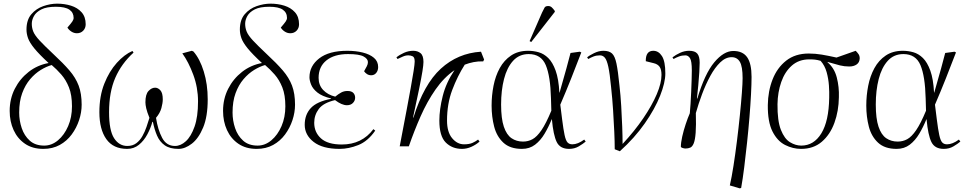

<svg xmlns="http://www.w3.org/2000/svg" viewBox="-20 -801 5305 1051"><path d="M217 14Q158 14 117 -14Q76 -42 54.5 -89Q33 -136 33 -194Q33 -260 61 -315Q89 -370 137 -407.5Q185 -445 246 -456Q194 -504 168 -536Q142 -568 133.5 -592Q125 -616 125 -639Q125 -692 151.5 -723Q178 -754 217 -767.5Q256 -781 293 -781Q333 -781 368.5 -770Q404 -759 426.5 -734Q449 -709 449 -668Q449 -647 435.5 -633Q422 -619 401 -619Q385 -619 371 -628Q357 -637 349 -650Q369 -673 376 -683.5Q383 -694 383 -703Q383 -732 360 -748Q337 -764 286 -764Q235 -764 206.5 -749.5Q178 -735 166 -713.5Q154 -692 154 -671Q154 -648 162.5 -627.5Q171 -607 196.5 -579.5Q222 -552 272 -505Q326 -455 360 -415.5Q394 -376 410.5 -332.5Q427 -289 427 -228Q427 -186 413 -143.5Q399 -101 372.5 -65Q346 -29 307 -7.5Q268 14 217 14ZM222 -4Q263 -4 297.5 -33Q332 -62 353 -110.5Q374 -159 374 -219Q374 -281 357.5 -322.5Q341 -364 315.5 -393Q290 -422 263 -445Q234 -437 203 -418Q172 -399 145 -367.5Q118 -336 101.5 -291Q85 -246 85 -185Q85 -141 99 -99.5Q113 -58 143 -31Q173 -4 222 -4Z M676 14Q600 14 562 -39.5Q524 -93 524 -187Q524 -275 551 -343Q578 -411 619.5 -457Q661 -503 705 -522L711 -513Q645 -453 611 -375Q577 -297 577 -187Q577 -87 604.5 -44.5Q632 -2 677 -2Q706 -2 726 -17Q746 -32 759.5 -56Q773 -80 782 -106.5Q791 -133 798 -156Q785 -188 780.5 -208Q776 -228 776 -241Q776 -285 793 -303Q810 -321 829 -321Q845 -321 858 -306.5Q871 -292 871 -257Q871 -237 863.5 -209.5Q856 -182 834 -156Q844 -91 867.5 -46.5Q891 -2 938 -2Q969 -2 997.5 -28Q1026 -54 1045 -108Q1064 -162 1064 -246Q1064 -322 1038 -392Q1012 -462 978 -509L1030 -523L1039 -519Q1074 -479 1095.5 -409.5Q1117 -340 1117 -257Q1117 -163 1092 -103Q1067 -43 1030 -14.5Q993 14 957 14Q910 14 882 -5.5Q854 -25 839.5 -59Q825 -93 817 -134H814Q805 -100 786.5 -65.5Q768 -31 740.5 -8.5Q713 14 676 14Z M1385 14Q1326 14 1285 -14Q1244 -42 1222.5 -89Q1201 -136 1201 -194Q1201 -260 1229 -315Q1257 -370 1305 -407.5Q1353 -445 1414 -456Q1362 -504 1336 -536Q1310 -568 1301.5 -592Q1293 -616 1293 -639Q1293 -692 1319.5 -723Q1346 -754 1385 -767.5Q1424 -781 1461 -781Q1501 -781 1536.5 -770Q1572 -759 1594.5 -734Q1617 -709 1617 -668Q1617 -647 1603.5 -633Q1590 -619 1569 -619Q1553 -619 1539 -628Q1525 -637 1517 -650Q1537 -673 1544 -683.5Q1551 -694 1551 -703Q1551 -732 1528 -748Q1505 -764 1454 -764Q1403 -764 1374.5 -749.5Q1346 -735 1334 -713.5Q1322 -692 1322 -671Q1322 -648 1330.5 -627.5Q1339 -607 1364.5 -579.5Q1390 -552 1440 -505Q1494 -455 1528 -415.5Q1562 -376 1578.5 -332.5Q1595 -289 1595 -228Q1595 -186 1581 -143.5Q1567 -101 1540.5 -65Q1514 -29 1475 -7.5Q1436 14 1385 14ZM1390 -4Q1431 -4 1465.5 -33Q1500 -62 1521 -110.5Q1542 -159 1542 -219Q1542 -281 1525.5 -322.5Q1509 -364 1483.5 -393Q1458 -422 1431 -445Q1402 -437 1371 -418Q1340 -399 1313 -367.5Q1286 -336 1269.5 -291Q1253 -246 1253 -185Q1253 -141 1267 -99.5Q1281 -58 1311 -31Q1341 -4 1390 -4Z M1839 14Q1746 14 1697 -24Q1648 -62 1648 -118Q1648 -173 1681 -209Q1714 -245 1792 -260V-262Q1743 -274 1717.5 -294.5Q1692 -315 1683 -338Q1674 -361 1674 -378Q1674 -440 1727.5 -481.5Q1781 -523 1881 -523Q1927 -523 1965.5 -513.5Q2004 -504 2027 -484.5Q2050 -465 2050 -434Q2050 -415 2039.5 -402Q2029 -389 2012 -389Q1999 -389 1989 -395.5Q1979 -402 1973 -411Q1982 -427 1988 -438.5Q1994 -450 1994 -461Q1994 -479 1970 -492Q1946 -505 1885 -505Q1810 -505 1767 -470.5Q1724 -436 1724 -375Q1724 -335 1749 -308.5Q1774 -282 1815 -272Q1832 -286 1847.5 -294.5Q1863 -303 1882 -303Q1904 -303 1914 -292.5Q1924 -282 1924 -266Q1924 -250 1912 -237.5Q1900 -225 1879 -225Q1851 -225 1814 -253Q1750 -238 1725 -204.5Q1700 -171 1700 -129Q1700 -77 1737 -43.5Q1774 -10 1851 -10Q1961 -10 2024 -94L2034 -86Q1994 -28 1941.5 -7Q1889 14 1839 14Z M2509 14Q2455 14 2420 -21Q2385 -56 2385 -141Q2385 -202 2403.5 -275.5Q2422 -349 2468 -417Q2410 -377 2364 -311Q2318 -245 2282.5 -164.5Q2247 -84 2218 0H2168Q2175 -38 2185.5 -92Q2196 -146 2207 -205Q2218 -264 2228 -318.5Q2238 -373 2244 -412Q2250 -451 2250 -464Q2250 -487 2239.5 -492.5Q2229 -498 2215 -498Q2200 -498 2184.5 -491Q2169 -484 2156 -478L2150 -487Q2167 -501 2191.5 -512Q2216 -523 2242 -523Q2266 -523 2282 -510Q2298 -497 2298 -462Q2298 -446 2292.5 -411.5Q2287 -377 2274.5 -315.5Q2262 -254 2241 -158L2243 -157Q2300 -340 2393 -425Q2486 -510 2613 -518L2630 -475L2625 -465Q2598 -466 2572.5 -461Q2547 -456 2524 -447Q2484 -384 2455.5 -308.5Q2427 -233 2427 -141Q2427 -78 2455 -44.5Q2483 -11 2520 -11Q2549 -11 2566.5 -19Q2584 -27 2597 -37L2605 -26Q2586 -9 2560.5 2.5Q2535 14 2509 14Z M2837 14Q2772 14 2735.5 -20Q2699 -54 2685 -108Q2671 -162 2671 -223Q2671 -278 2681.5 -331.5Q2692 -385 2715.5 -428Q2739 -471 2777.5 -497Q2816 -523 2871 -523Q2900 -523 2928.5 -515Q2957 -507 2981 -483.5Q3005 -460 3021.5 -414.5Q3038 -369 3042 -294H3043Q3067 -377 3080.5 -426.5Q3094 -476 3103 -511L3154 -518L3162 -514Q3134 -441 3106.5 -371.5Q3079 -302 3047 -228L3057 -148Q3064 -92 3070.5 -62Q3077 -32 3086.5 -21.5Q3096 -11 3113 -11Q3143 -11 3178 -37L3186 -26Q3172 -14 3148.5 0Q3125 14 3095 14Q3046 14 3027.5 -23.5Q3009 -61 3001 -148H3000Q2983 -106 2961 -69Q2939 -32 2909 -9Q2879 14 2837 14ZM2843 -26Q2871 -26 2895 -39Q2919 -52 2944 -88.5Q2969 -125 2998 -195L2996 -263Q2993 -384 2967.5 -444.5Q2942 -505 2874 -505Q2822 -505 2788.5 -468Q2755 -431 2739 -368.5Q2723 -306 2723 -229Q2723 -152 2738 -107.5Q2753 -63 2780 -44.5Q2807 -26 2843 -26ZM2888 -571 2879 -576 2947 -732Q2956 -751 2961 -759.5Q2966 -768 2981 -768Q2992 -768 3000 -761Q3008 -754 3017 -741V-736Z M3373 27 3345 16Q3345 -25 3342.5 -80Q3340 -135 3336 -198Q3332 -261 3325 -325Q3318 -398 3310 -435Q3302 -472 3291 -485Q3280 -498 3264 -498Q3245 -498 3229.5 -492Q3214 -486 3200 -478L3194 -487Q3205 -497 3231.5 -510Q3258 -523 3283 -523Q3314 -523 3330 -508.5Q3346 -494 3354.5 -453Q3363 -412 3371 -332Q3377 -280 3380.5 -221Q3384 -162 3386 -107.5Q3388 -53 3388 -13Q3454 -84 3501.5 -154Q3549 -224 3575 -285Q3601 -346 3601 -391Q3601 -421 3590.5 -435.5Q3580 -450 3559 -455L3515 -466Q3514 -523 3556 -523Q3585 -523 3603.5 -494Q3622 -465 3622 -399Q3622 -349 3593.5 -277Q3565 -205 3509.5 -125.5Q3454 -46 3373 27Z M4029 230 3975 214Q3985 171 3995 107Q4005 43 4014 -29Q4023 -101 4030 -170Q4037 -239 4041 -293Q4045 -347 4045 -373Q4045 -437 4030 -462.5Q4015 -488 3985 -488Q3952 -488 3922.5 -459.5Q3893 -431 3868 -385Q3843 -339 3823 -285.5Q3803 -232 3789 -182Q3791 -114 3788 -74.5Q3785 -35 3777.5 -16.5Q3770 2 3758.5 7Q3747 12 3732 12Q3727 12 3718 9.5Q3709 7 3707 3Q3707 -20 3714.5 -53.5Q3722 -87 3733.5 -121.5Q3745 -156 3756 -181Q3758 -201 3760 -232Q3762 -263 3763.5 -298Q3765 -333 3766 -364.5Q3767 -396 3767 -415Q3767 -467 3757 -482.5Q3747 -498 3732 -498Q3713 -498 3697 -492Q3681 -486 3667 -478L3661 -487Q3679 -501 3703 -512Q3727 -523 3752 -523Q3784 -523 3797 -507.5Q3810 -492 3810 -458Q3810 -439 3808 -406Q3806 -373 3802.5 -335.5Q3799 -298 3795 -263L3797 -261Q3838 -398 3890 -460Q3942 -522 3994 -522Q4046 -522 4070 -487.5Q4094 -453 4094 -380Q4094 -342 4091 -284.5Q4088 -227 4082.5 -159.5Q4077 -92 4069.5 -21.5Q4062 49 4054 113.5Q4046 178 4037 228Z M4365 14Q4320 14 4277.5 -7.5Q4235 -29 4208.5 -81.5Q4182 -134 4183 -226Q4184 -302 4209 -366Q4234 -430 4283.5 -469Q4333 -508 4407 -508Q4443 -508 4478.5 -502Q4514 -496 4559 -486L4664 -523Q4674 -513 4680 -504Q4686 -495 4686 -481Q4685 -459 4669 -448Q4653 -437 4629 -437Q4602 -437 4578 -443Q4554 -449 4510 -462V-460Q4547 -429 4560.5 -377Q4574 -325 4572 -269Q4571 -193 4547.5 -128.5Q4524 -64 4478.5 -25Q4433 14 4365 14ZM4366 -4Q4435 -4 4476 -71Q4517 -138 4519 -266Q4520 -296 4517.5 -333Q4515 -370 4505 -406Q4495 -442 4472 -468Q4455 -473 4442 -474.5Q4429 -476 4410 -476Q4353 -476 4314.5 -442Q4276 -408 4256.5 -352Q4237 -296 4236 -231Q4235 -140 4254.5 -90.5Q4274 -41 4304.5 -22.5Q4335 -4 4366 -4Z M4888 14Q4823 14 4786.5 -20Q4750 -54 4736 -108Q4722 -162 4722 -223Q4722 -278 4732.5 -331.5Q4743 -385 4766.5 -428Q4790 -471 4828.5 -497Q4867 -523 4922 -523Q4951 -523 4979.5 -515Q5008 -507 5032 -483.5Q5056 -460 5072.5 -414.5Q5089 -369 5093 -294H5094Q5118 -377 5131.5 -426.5Q5145 -476 5154 -511L5205 -518L5213 -514Q5185 -441 5157.5 -371.5Q5130 -302 5098 -228L5108 -148Q5115 -92 5121.5 -62Q5128 -32 5137.5 -21.5Q5147 -11 5164 -11Q5194 -11 5229 -37L5237 -26Q5223 -14 5199.5 0Q5176 14 5146 14Q5097 14 5078.5 -23.5Q5060 -61 5052 -148H5051Q5034 -106 5012 -69Q4990 -32 4960 -9Q4930 14 4888 14ZM4894 -26Q4922 -26 4946 -39Q4970 -52 4995 -88.5Q5020 -125 5049 -195L5047 -263Q5044 -384 5018.5 -444.5Q4993 -505 4925 -505Q4873 -505 4839.5 -468Q4806 -431 4790 -368.5Q4774 -306 4774 -229Q4774 -152 4789 -107.5Q4804 -63 4831 -44.5Q4858 -26 4894 -26Z"/></svg>

Font: Literata 72pt ExtraLight
Style: Italic
Weight: 200
Italic angle: -2°
Designer: Latin by Veronika Burian and Jose Scaglione. Greek by Irene Vlachou. Cyrillic by Vera Evstafieva
Foundry: TypeTogether
Version: Version 3.002